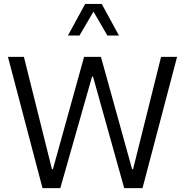

<svg xmlns="http://www.w3.org/2000/svg" viewBox="-20 -969 952 989"><path d="M592.8 -785.9 504.1 -948.7H418.7L329.9 -785.9H389.3L461.5 -909.2L533.1 -785.9ZM665.4 -97.4H660.5L499.9 -676.2H413.2L252.5 -97.4H247.6L103.1 -676.2H20.9L198.9 0H290.7L454.2 -574.5H459.1L619.8 0H714.1L892.2 -676.2H809.7Z"/></svg>

Font: Estedad-FD VF
Style: Regular
Weight: 100
Designer: Amin Abedi
Version: Version 7.3